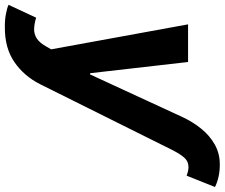

<svg xmlns="http://www.w3.org/2000/svg" viewBox="-121 -629 920 786"><g transform="rotate(90 339.0 -236.0)"><path d="M58.2 204.1Q29.6 204.6 5.2 200.1Q-19.2 195.7 -34.2 189.1L18.4 76Q44 83.9 64.8 84.3Q85.5 84.8 102.8 73.8Q120 62.9 134.6 37.7L148 14.6L45.7 -545.9H199.8L245.7 -144.9H250.8L422.9 -518Q443.9 -564.2 472.9 -599.8Q501.8 -635.4 538.5 -655.7Q575.2 -676 619.1 -675.8Q646.1 -676 669.9 -670.6Q693.8 -665.1 711.5 -656.1L665.2 -540Q653.6 -544.4 642.5 -546.5Q631.3 -548.6 622.1 -546.9Q604.3 -545.1 590.7 -529.6Q577.1 -514.1 561.1 -483.4L291 59.2Q257.7 125.5 200.2 165Q142.7 204.6 58.2 204.1Z"/></g></svg>

Font: Inter Tight
Style: Italic
Weight: 400
Italic angle: -9.39999°
Designer: Rasmus Andersson
Foundry: rsms
Version: Version 3.002